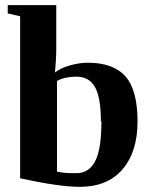

<svg xmlns="http://www.w3.org/2000/svg" viewBox="-20 -714 596 744"><path d="M373 -243H371Q371 -334 349 -375Q326 -417 276 -417Q255 -417 236 -413Q213 -408 201 -400V-49Q232 -42 277 -43Q325 -43 349 -90Q373 -136 373 -243ZM58 -651 10 -662V-694H198V-525Q198 -485 193 -433Q212 -449 249 -460Q287 -471 320 -471Q420 -471 467 -417Q513 -364 513 -243Q513 -125 454 -57Q396 10 289 10Q210 10 58 -23Z"/></svg>

Font: Libra Serif Modern
Style: Bold
Weight: 700
Designer: Stefan Peev, Context Ltd
Foundry: Ascender Corporation
Version: Version 1.000